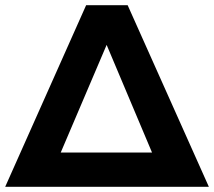

<svg xmlns="http://www.w3.org/2000/svg" viewBox="-29 -720 825 740"><path d="M463 -700H303L-9 0H776ZM382 -547 557 -132H205Z"/></svg>

Font: AWKNG-Font
Style: Bold
Weight: 700
Designer: Awakening Church
Foundry: Awakening Church
Version: Version 1.700;PS 001.700;hotconv 1.0.88;makeotf.lib2.5.64775